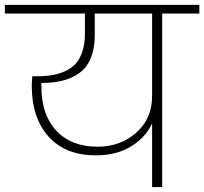

<svg xmlns="http://www.w3.org/2000/svg" viewBox="-52 -760 830 780"><path d="M344.2 -164.1Q437.5 -164.1 501.7 -221.2Q565.9 -278.3 565.9 -369.1V-705.1H333V-618.2Q333 -564 317.4 -525.4Q301.8 -486.8 272.2 -464.8Q242.7 -442.9 204.3 -432.9Q166 -422.9 116.2 -422.9V-408.2Q116.2 -293.9 176.8 -229Q237.3 -164.1 344.2 -164.1ZM-32.2 -705.1V-740.2H757.8V-705.1H606.9V0H565.9V-258.8Q541.5 -203.6 482.2 -166.3Q422.9 -128.9 337.9 -128.9Q213.9 -128.9 145.5 -204.8Q77.1 -280.8 77.1 -411.1Q77.1 -425.8 79.1 -450.2H96.2Q131.8 -450.2 159.9 -454.8Q188 -459.5 213.6 -471.2Q239.3 -482.9 256.1 -502Q272.9 -521 283 -551.8Q293 -582.5 293 -623V-705.1Z"/></svg>

Font: SVN-Poppins ExtraLight
Style: Regular
Weight: 200
Designer: Ninad Kale (Devanagari), Jonny Pinhorn (Latin)
Foundry: Indian Type Foundry
Version: Version 3.002 2017